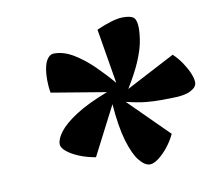

<svg xmlns="http://www.w3.org/2000/svg" viewBox="-62 -871 718 642"><g transform="rotate(-10 297.0 -550.0)"><path d="M398 -300Q381 -300 362.5 -322.5Q344 -345 329.5 -393.5Q315 -442 309 -520L224 -355Q194 -360 168.5 -370.5Q143 -381 127.5 -394Q112 -407 112 -419Q112 -437 130 -460.5Q148 -484 189 -510.5Q230 -537 298 -563L112 -594Q110 -604 109 -615.5Q108 -627 108 -637Q108 -679 118.5 -700Q129 -721 146 -721Q179 -721 212.5 -700.5Q246 -680 277.5 -649Q309 -618 334 -588L303 -774Q327 -785 351.5 -792.5Q376 -800 394 -800Q421 -800 430.5 -791Q440 -782 440 -755Q440 -734 435 -707.5Q430 -681 415 -645.5Q400 -610 370 -561L536 -648Q553 -632 566 -612.5Q579 -593 586.5 -575Q594 -557 594 -544Q594 -528 572.5 -517Q551 -506 510 -506Q492 -506 471.5 -505.5Q451 -505 423 -507.5Q395 -510 354 -520L487 -388Q475 -363 458.5 -343Q442 -323 426 -311.5Q410 -300 398 -300Z"/></g></svg>

Font: Lemonada
Style: Regular
Weight: 400
Designer: Mohamed Gaber (Arabic), Eduardo Tunni (Latin)
Foundry: Kief Type Foundry
Version: Version 4.005